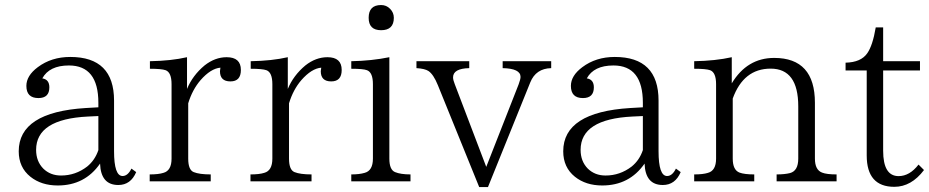

<svg xmlns="http://www.w3.org/2000/svg" viewBox="-20 -738 3730 771"><path d="M526.9 -46.9Q504.9 4.9 455.1 4.9Q384.8 4.9 381.8 -81.1Q320.8 6.8 211.9 6.8Q146 6.8 102.1 -28.3Q55.2 -65.9 55.2 -130.4Q55.2 -287.6 324.2 -304.2L375 -307.1V-325.2Q375 -475.1 256.8 -475.1Q178.2 -475.1 149.9 -423.3Q178.2 -418.9 178.2 -387.2Q178.2 -344.2 134.3 -344.2Q85.9 -344.2 85.9 -393.1Q85.9 -434.1 131.8 -468.3Q186.5 -509.3 262.2 -509.3Q438 -509.3 438 -334V-130.9Q438 -31.2 472.2 -31.2Q493.2 -31.2 507.8 -61ZM375 -135.3V-272L333 -270Q125 -259.8 125 -136.2Q125 -90.3 153.8 -61Q182.1 -33.2 225.1 -33.2Q283.2 -33.2 330.1 -69.3Q361.3 -94.7 375 -135.3Z M731 -380.9Q753.4 -435.1 801.3 -475.1Q843.3 -508.3 890.1 -508.3Q947.3 -508.3 947.3 -457Q947.3 -411.1 905.3 -411.1Q863.3 -411.1 863.3 -452.1Q863.3 -455.6 865.2 -466.3Q826.2 -462.9 785.2 -416Q752.4 -377.9 735.8 -323.2V-101.1Q735.8 -55.7 757.8 -46.9Q780.8 -37.6 826.2 -37.6V-9.8H581.1V-37.6Q616.7 -37.6 636.2 -43.9Q668.9 -52.7 668.9 -101.1V-399.9Q668.9 -447.3 645 -456.1Q628.4 -461.9 582 -461.9V-492.2Q667.5 -493.7 731 -508.3Z M1135.7 -380.9Q1158.2 -435.1 1206.1 -475.1Q1248 -508.3 1294.9 -508.3Q1352.1 -508.3 1352.1 -457Q1352.1 -411.1 1310.1 -411.1Q1268.1 -411.1 1268.1 -452.1Q1268.1 -455.6 1270 -466.3Q1231 -462.9 1189.9 -416Q1157.2 -377.9 1140.6 -323.2V-101.1Q1140.6 -55.7 1162.6 -46.9Q1185.5 -37.6 1231 -37.6V-9.8H985.8V-37.6Q1021.5 -37.6 1041 -43.9Q1073.7 -52.7 1073.7 -101.1V-399.9Q1073.7 -447.3 1049.8 -456.1Q1033.2 -461.9 986.8 -461.9V-492.2Q1072.3 -493.7 1135.7 -508.3Z M1510.3 -717.8Q1531.7 -717.8 1546.4 -702.6Q1561.5 -687.5 1561.5 -666.5Q1561.5 -616.7 1510.3 -616.7Q1460.4 -616.7 1460.4 -666.5Q1460.4 -717.8 1510.3 -717.8ZM1628.4 -9.8H1390.6V-37.6Q1423.3 -37.6 1444.3 -43.9Q1477.5 -52.7 1477.5 -101.1V-399.9Q1477.5 -447.3 1453.6 -456.1Q1438.5 -461.9 1390.6 -461.9V-492.2Q1472.2 -493.7 1543.5 -508.3V-101.1Q1543.5 -56.2 1566.4 -46.9Q1588.9 -37.6 1628.4 -37.6Z M2193.4 -464.4Q2131.8 -462.9 2109.4 -407.2L1939.5 13.2H1904.3L1738.3 -396Q1720.7 -439.5 1700.2 -453.1Q1685.5 -462.4 1652.3 -464.4V-492.2H1864.3V-464.4Q1799.3 -462.9 1799.3 -427.2Q1799.3 -417 1806.2 -399.9L1932.6 -67.9L2062.5 -398.9Q2070.3 -419.9 2070.3 -429.2Q2070.3 -462.9 1998.5 -464.4V-492.2H2193.4Z M2713.4 -46.9Q2691.4 4.9 2641.6 4.9Q2571.3 4.9 2568.4 -81.1Q2507.3 6.8 2398.4 6.8Q2332.5 6.8 2288.6 -28.3Q2241.7 -65.9 2241.7 -130.4Q2241.7 -287.6 2510.7 -304.2L2561.5 -307.1V-325.2Q2561.5 -475.1 2443.4 -475.1Q2364.7 -475.1 2336.4 -423.3Q2364.7 -418.9 2364.7 -387.2Q2364.7 -344.2 2320.8 -344.2Q2272.5 -344.2 2272.5 -393.1Q2272.5 -434.1 2318.4 -468.3Q2373 -509.3 2448.7 -509.3Q2624.5 -509.3 2624.5 -334V-130.9Q2624.5 -31.2 2658.7 -31.2Q2679.7 -31.2 2694.3 -61ZM2561.5 -135.3V-272L2519.5 -270Q2311.5 -259.8 2311.5 -136.2Q2311.5 -90.3 2340.3 -61Q2368.7 -33.2 2411.6 -33.2Q2469.7 -33.2 2516.6 -69.3Q2547.9 -94.7 2561.5 -135.3Z M3339.4 -9.8H3098.6V-37.6Q3130.9 -37.6 3152.3 -43Q3185.5 -51.8 3185.5 -101.1V-311Q3185.5 -462.4 3074.7 -462.4Q2965.8 -462.4 2922.4 -342.3V-101.1Q2922.4 -55.2 2949.7 -44.9Q2969.2 -37.6 3008.8 -37.6V-9.8H2767.6V-37.6Q2803.2 -37.6 2822.8 -43.9Q2855.5 -52.7 2855.5 -101.1V-399.9Q2855.5 -447.3 2831.5 -456.1Q2814.9 -461.9 2767.6 -461.9V-492.2Q2853.5 -493.7 2918.5 -508.3V-403.3Q2980 -505.4 3088.9 -505.4Q3252.4 -505.4 3252.4 -325.2V-101.1Q3252.4 -55.7 3281.2 -44.9Q3299.3 -37.6 3339.4 -37.6Z M3690.4 -55.2Q3639.6 12.2 3571.3 12.2Q3460.4 12.2 3460.4 -113.8V-455.1H3375.5V-486.3Q3437.5 -487.8 3462.4 -523.9Q3484.4 -554.7 3496.6 -627.9H3526.4V-492.2H3674.3V-455.1H3526.4V-132.8Q3526.4 -30.8 3588.4 -30.8Q3632.8 -30.8 3668.5 -77.1Z"/></svg>

Font: I.Ming
Style: Regular
Weight: 400
Designer: Ichiten Fonts Project
Version: Version 6.11; Dec 27, 2019